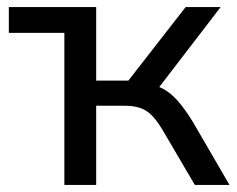

<svg xmlns="http://www.w3.org/2000/svg" viewBox="-20 -523 669 543"><path d="M162 0V-430H5V-503H252V-295H343L505 -503H604L416 -258L392 -286Q421 -283 442 -271.5Q463 -260 482.5 -238Q502 -216 525 -179L629 0H531L440 -155Q424 -182 409 -197Q394 -212 375.5 -218Q357 -224 330 -224H252V0Z"/></svg>

Font: Mulish Medium
Style: Regular
Weight: 500
Designer: Vernon Adams
Foundry: Vernon Adams
Version: Version 3.603; ttfautohint (v1.8.3)